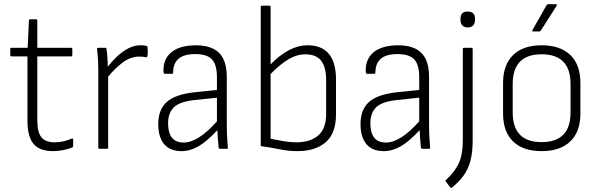

<svg xmlns="http://www.w3.org/2000/svg" viewBox="-20 -710 2853 916"><path d="M233 11Q169 11 140 -23.5Q111 -58 111 -135V-441H35Q29 -441 29 -447V-476Q29 -482 35 -482H112L118 -612Q119 -618 124 -618H152Q158 -618 158 -612V-482H319Q325 -482 325 -476V-447Q325 -441 319 -441H158V-136Q158 -79 177.5 -55Q197 -31 242 -31Q262 -31 283.5 -36Q305 -41 322 -49Q329 -51 329 -44V-13Q329 -8 324 -6Q306 1 282 6Q258 11 233 11Z M455 0Q449 0 449 -6V-368Q449 -397 447.5 -423.5Q446 -450 443 -476Q443 -482 449 -482H482Q488 -482 488 -477Q491 -457 492.5 -435Q494 -413 494 -392Q514 -417 538.5 -440.5Q563 -464 591.5 -479Q620 -494 650 -494Q669 -494 679 -491Q684 -489 684 -484Q685 -473 685 -462.5Q685 -452 683 -443Q683 -435 675 -437Q664 -440 644 -440Q603 -440 565 -411.5Q527 -383 496 -344V-6Q496 0 490 0Z M846 11Q791 11 763 -22.5Q735 -56 735 -118Q735 -187 775.5 -223.5Q816 -260 910 -270L1015 -281V-341Q1015 -401 991.5 -426.5Q968 -452 911 -452Q806 -452 806 -364Q806 -358 801 -358H766Q761 -358 760 -367Q757 -426 796 -459.5Q835 -493 913 -494Q989 -494 1025.5 -457.5Q1062 -421 1062 -342V-115Q1062 -83 1063.5 -56.5Q1065 -30 1067 -6Q1068 0 1062 0H1030Q1024 0 1023 -7Q1021 -24 1019.5 -46Q1018 -68 1017 -89Q967 -35 927 -12Q887 11 846 11ZM782 -121Q782 -77 800 -53.5Q818 -30 857 -30Q925 -30 1015 -131V-244L911 -233Q840 -226 811 -199.5Q782 -173 782 -121Z M1398 11Q1356 11 1315.5 2.5Q1275 -6 1224 -13V-677Q1224 -683 1230 -683H1265Q1271 -683 1271 -677V-403Q1360 -494 1447 -494Q1583 -494 1583 -330V-165Q1583 -74 1534 -31.5Q1485 11 1398 11ZM1271 -48Q1303 -42 1333 -36.5Q1363 -31 1393 -31Q1460 -31 1498 -63.5Q1536 -96 1536 -167V-326Q1536 -390 1512 -420.5Q1488 -451 1436 -451Q1397 -451 1357.5 -428Q1318 -405 1271 -357Z M1811 11Q1756 11 1728 -22.5Q1700 -56 1700 -118Q1700 -187 1740.5 -223.5Q1781 -260 1875 -270L1980 -281V-341Q1980 -401 1956.5 -426.5Q1933 -452 1876 -452Q1771 -452 1771 -364Q1771 -358 1766 -358H1731Q1726 -358 1725 -367Q1722 -426 1761 -459.5Q1800 -493 1878 -494Q1954 -494 1990.5 -457.5Q2027 -421 2027 -342V-115Q2027 -83 2028.5 -56.5Q2030 -30 2032 -6Q2033 0 2027 0H1995Q1989 0 1988 -7Q1986 -24 1984.5 -46Q1983 -68 1982 -89Q1932 -35 1892 -12Q1852 11 1811 11ZM1747 -121Q1747 -77 1765 -53.5Q1783 -30 1822 -30Q1890 -30 1980 -131V-244L1876 -233Q1805 -226 1776 -199.5Q1747 -173 1747 -121Z M2136 185Q2132 188 2128 184L2107 156Q2103 152 2108 148Q2149 111 2168.5 69.5Q2188 28 2188 -41V-476Q2188 -482 2194 -482H2229Q2235 -482 2235 -476V-40Q2235 15 2225 54.5Q2215 94 2193.5 125Q2172 156 2136 185ZM2211 -579Q2195 -579 2186 -588.5Q2177 -598 2177 -613V-621Q2177 -655 2211 -655Q2246 -655 2246 -621V-613Q2246 -598 2237 -588.5Q2228 -579 2211 -579Z M2564 11Q2476 11 2428 -35Q2380 -81 2380 -169V-314Q2380 -401 2428 -447.5Q2476 -494 2564 -494Q2652 -494 2700.5 -448Q2749 -402 2749 -314V-169Q2749 -81 2700.5 -35Q2652 11 2564 11ZM2564 -32Q2702 -32 2702 -174V-309Q2702 -451 2564 -451Q2426 -451 2426 -309V-174Q2426 -32 2564 -32ZM2524 -560Q2517 -560 2520 -566L2588 -686Q2590 -690 2595 -690H2633Q2636 -690 2637 -688Q2638 -686 2636 -683L2560 -564Q2558 -560 2553 -560Z"/></svg>

Font: Sofia Sans Semi Condensed Light
Style: Regular
Weight: 300
Designer: Botio Nikoltchev, Ani Petrova
Foundry: lettersoup
Version: Version 4.100; ttfautohint (v1.8.4.7-5d5b)